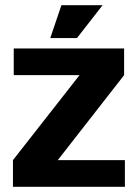

<svg xmlns="http://www.w3.org/2000/svg" viewBox="-20 -721 532 741"><path d="M30 -103 287 -431H33V-534H459V-431L203 -103H462V0H30ZM217 -701H376L277 -574H174Z"/></svg>

Font: Mozilla Headline BETA
Style: Bold
Weight: 700
Designer: Studio DRAMA
Foundry: Studio DRAMA
Version: Version 0.100